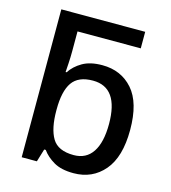

<svg xmlns="http://www.w3.org/2000/svg" viewBox="-114 -852 847 953"><g transform="rotate(15 310.0 -375.0)"><path d="M351 10Q288 10 249.5 -12.5Q211 -35 189 -66H181L161 0H83V-760H514V-675H189V-574Q189 -541 187 -510Q185 -479 184 -465H189Q211 -499 250.5 -522Q290 -545 352 -545Q449 -545 508.5 -477.5Q568 -410 568 -270Q568 -131 508 -60.5Q448 10 351 10ZM329 -77Q393 -77 426 -127Q459 -177 459 -271Q459 -459 327 -459Q252 -459 220.5 -413.5Q189 -368 189 -274V-269Q189 -176 218.5 -126.5Q248 -77 329 -77Z"/></g></svg>

Font: Noto Sans Medium
Style: Regular
Weight: 500
Designer: Monotype Design Team
Foundry: Monotype Imaging Inc.
Version: Version 2.007